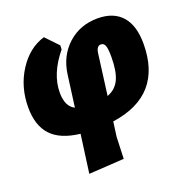

<svg xmlns="http://www.w3.org/2000/svg" viewBox="-123 -597 879 907"><g transform="rotate(-20 316.5 -144.0)"><path d="M174 196 200 4Q102 -7 56 -56.5Q10 -106 10 -197Q10 -299 61.5 -379.5Q113 -460 193 -484L253 -421L252 -401Q174 -306 174 -212Q174 -142 217 -121L238 -279Q250 -370 311.5 -425.5Q373 -481 461 -481Q541 -481 583 -433.5Q625 -386 625 -295Q625 -35 365 2L355 76L351 185ZM408 -326 381 -120Q424 -136 442.5 -176Q461 -216 461 -288Q461 -328 455 -344Q449 -360 434 -360Q413 -360 408 -326Z"/></g></svg>

Font: Alegreya Sans SC Black
Style: Italic
Weight: 900
Italic angle: -7°
Designer: Juan Pablo del Peral
Foundry: Huerta Tipografica
Version: Version 2.007